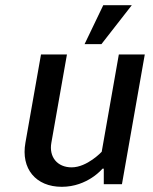

<svg xmlns="http://www.w3.org/2000/svg" viewBox="-20 -710 590 740"><path d="M256 -65C201 -65 168 -105 178 -160L238 -500H138L78 -160C60 -60 118 10 218 10C318 10 375 -60 375 -60H380V0H450L538 -500H438L372 -125C372 -125 316 -65 256 -65ZM378 -690 306 -540H371L488 -690Z"/></svg>

Font: Scada
Style: Italic
Weight: 400
Designer: Jovanny Lemonad
Foundry: Jovanny Lemonad
Version: Version 3.005